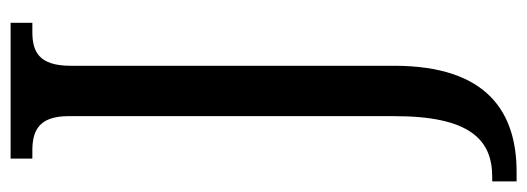

<svg xmlns="http://www.w3.org/2000/svg" viewBox="-344 -418 994 362"><g transform="rotate(-90 153.0 -237.0)"><path d="M-8 240H10C119 240 210 188 210 9V-601C210 -662 238 -673 274 -673H291V-714H35V-673H50C86 -673 115 -662 115 -605V10C115 151 71 194 1 194H-8Z"/></g></svg>

Font: Noto Serif Lao Cond
Style: Regular
Weight: 400
Width: 3
Designer: Monotype Design Team
Foundry: Monotype Imaging Inc.
Version: Version 2.004